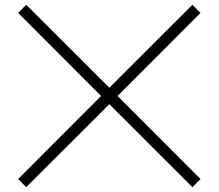

<svg xmlns="http://www.w3.org/2000/svg" viewBox="-20 -794 919 807"><path d="M474.1 -390.6 822.8 -41.5 788.6 -7.3 439.5 -356 90.3 -7.3 56.2 -41.5 404.8 -390.6 56.2 -739.7 90.3 -773.9 439.5 -425.3 788.6 -773.9 822.8 -739.7Z"/></svg>

Font: Auseklis
Style: Regular
Weight: 400
Designer: GGBotNet
Foundry: GGBotNet
Version: 1.00